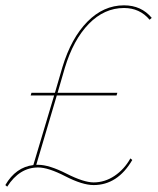

<svg xmlns="http://www.w3.org/2000/svg" viewBox="-21 -683 593 720"><path d="M444 -663Q509 -663 548 -616L540 -609Q503 -653 444 -653Q370 -653 312 -593.5Q254 -534 222 -428L195 -335H419L416 -325H192L115 -65H122Q163 -65 228 -32Q293 1 330 1Q372 1 408.5 -23.5Q445 -48 468 -89L475 -83Q420 11 330 11Q288 11 224 -22Q160 -55 122 -55Q52 -55 6 17L-1 11Q38 -56 104 -64L182 -325H94L97 -335H185L213 -431Q246 -540 306.5 -601.5Q367 -663 444 -663Z"/></svg>

Font: EauTestInfant Hairline
Style: Italic
Weight: 250
Italic angle: -12°
Designer: Christian Thalmann (Catharsis Fonts)
Version: Version 0.001;PS 000.001;hotconv 1.0.88;makeotf.lib2.5.64775